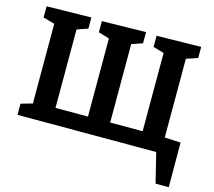

<svg xmlns="http://www.w3.org/2000/svg" viewBox="-122 -854 1328 1194"><g transform="rotate(15 542.0 -256.5)"><path d="M1060 -96 1061 191H976L929 0H36V-72L110 -93V-606L36 -627V-699L323 -704V-632L253 -608V-103H462V-606L392 -627V-699L675 -704V-632L605 -608V-103H814V-607L744 -627V-699L1030 -704V-632L957 -608V-101Z"/></g></svg>

Font: Bitter Pro
Style: Bold
Weight: 700
Designer: Sol Matas, and Bitter project Authors
Foundry: Sol Matas
Version: Version 1.010